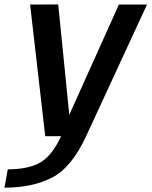

<svg xmlns="http://www.w3.org/2000/svg" viewBox="-70 -613 682 864"><path d="M133.5 0H317.5L591.5 -592.5H465L220.5 -49L246.5 -49.5L192 -593L65.5 -592.5ZM-50 231.5Q76.5 231.5 164.5 186Q252.5 140.5 317.5 0L205.5 -1Q163 90 109 119.5Q55 149 -35 149Z"/></svg>

Font: Anybody UltraCondensed Thin Medium
Style: Italic
Weight: 500
Italic angle: -10°
Version: Version 1.111